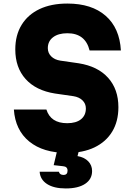

<svg xmlns="http://www.w3.org/2000/svg" viewBox="-20 -840 740 1080"><path d="M241 -224Q265 -147 358 -147Q408 -147 435.5 -169Q463 -191 463 -230Q463 -257 444 -275.5Q425 -294 393 -299L289 -314Q182 -331 124 -395.5Q66 -460 66 -562Q66 -642 101.5 -700Q137 -758 202.5 -789Q268 -820 359 -820Q496 -820 574.5 -751Q653 -682 660 -556H484Q460 -653 359 -653Q308 -653 278.5 -630.5Q249 -608 249 -569Q249 -542 268 -523Q287 -504 319 -499L423 -484Q530 -467 588 -402.5Q646 -338 646 -237Q646 -157 611 -99.5Q576 -42 511.5 -11Q447 20 357 20Q223 20 144.5 -44Q66 -108 58 -224ZM308 -20H431L416 38Q455 45 476.5 67.5Q498 90 498 122Q498 168 459 194Q420 220 350 220Q283 220 244.5 195Q206 170 203 126H311Q316 144 337 144Q360 144 360 120Q360 97 335 95L282 89Z"/></svg>

Font: Martian Mono ExtraBold
Style: Regular
Weight: 800
Monospace: yes
Designer: Roman Shamin
Foundry: Evil Martians
Version: Version 1.000; ttfautohint (v1.8.4.7-5d5b)